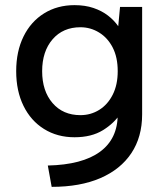

<svg xmlns="http://www.w3.org/2000/svg" viewBox="-20 -527 644 747"><path d="M447 -500H533V-82Q533 6 491 69Q449 132 370.5 166Q292 200 181 200L166 117Q300 114 369 63.5Q438 13 438 -82V-87L449 -86Q425 -48 380.5 -20.5Q336 7 270 7Q203 7 151.5 -25Q100 -57 71.5 -115Q43 -173 43 -250Q43 -327 71.5 -385Q100 -443 151.5 -475Q203 -507 270 -507Q311 -507 343.5 -496Q376 -485 400 -466.5Q424 -448 440 -425ZM144 -250Q144 -173 184.5 -126Q225 -79 293 -79Q333 -79 366 -99.5Q399 -120 418.5 -158.5Q438 -197 438 -250Q438 -304 418.5 -342Q399 -380 365.5 -400.5Q332 -421 293 -421Q225 -421 184.5 -374Q144 -327 144 -250Z"/></svg>

Font: Albert Sans Medium
Style: Regular
Weight: 500
Designer: Andreas Rasmussen
Foundry: a.Foundry
Version: Version 1.025